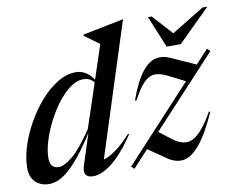

<svg xmlns="http://www.w3.org/2000/svg" viewBox="-82 -850 1199 969"><g transform="rotate(-10 517.5 -366.0)"><path d="M535.5 -166Q471.5 -72 417.5 -30.5Q363.5 11 322 11Q263 11 283.5 -51.5L334 -208Q288.5 -137.5 252.8 -94.2Q217 -51 188.8 -28.2Q160.5 -5.5 137.8 2.8Q115 11 95.5 11Q53 11 26 -14.5Q-1 -40 -1 -86.5Q-1 -137.5 17.2 -196.2Q35.5 -255 67.8 -312.5Q100 -370 141.5 -417.2Q183 -464.5 229.8 -493Q276.5 -521.5 323.5 -521.5Q377 -521.5 414 -468L471 -640.5Q457.5 -650 436.8 -665.2Q416 -680.5 395 -696L396 -701.5L602.5 -743H605.5L387.5 -63Q412 -69 447.5 -93.5Q483 -118 530.5 -169.5ZM113 -119Q113 -89 125.2 -77Q137.5 -65 158 -65Q185.5 -65 228.8 -100.2Q272 -135.5 334.5 -228.5L409.5 -454Q398 -468.5 384.5 -474.2Q371 -480 355 -480Q321 -480 286.5 -454.5Q252 -429 220.8 -387.5Q189.5 -346 165.2 -297.5Q141 -249 127 -202Q113 -155 113 -119ZM516.5 -3.5 864.5 -380 779.5 -423Q741.5 -442.5 712.5 -440.8Q683.5 -439 657.2 -411.5Q631 -384 601 -327L594 -329Q627 -421.5 661.8 -466.2Q696.5 -511 732.8 -519.2Q769 -527.5 806 -510.5L932.5 -453.5L997 -523L1012 -508.5L682 -152.5L741.5 -106.5Q802 -59.5 849.5 -85.8Q897 -112 951.5 -209L958.5 -207Q908.5 -96 865.2 -45.8Q822 4.5 782.8 9Q743.5 13.5 706 -11.5L611.5 -76.5L531.5 10ZM1036 -732 871 -569H798.5L731.5 -732H750.5L843.5 -629.5L1011.5 -732Z"/></g></svg>

Font: Newsreader Display Medium
Style: Italic
Weight: 500
Italic angle: -17°
Designer: Hugues Gentile
Foundry: Production Type
Version: Version 1.001